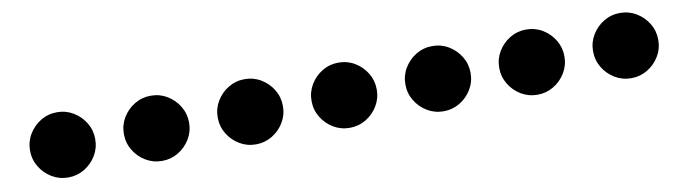

<svg xmlns="http://www.w3.org/2000/svg" viewBox="-26 -783 2852 806"><g transform="rotate(-10 1400.0 -380.0)"><path d="M80 -380Q80 -342 99 -310.5Q118 -279 149.5 -260Q181 -241 219 -241Q257 -241 288.5 -260Q320 -279 339 -310.5Q358 -342 358 -380Q358 -418 339 -449.5Q320 -481 288.5 -500Q257 -519 219 -519Q181 -519 149.5 -500Q118 -481 99 -449.5Q80 -418 80 -380Z M480 -380Q480 -342 499 -310.5Q518 -279 549.5 -260Q581 -241 619 -241Q657 -241 688.5 -260Q720 -279 739 -310.5Q758 -342 758 -380Q758 -418 739 -449.5Q720 -481 688.5 -500Q657 -519 619 -519Q581 -519 549.5 -500Q518 -481 499 -449.5Q480 -418 480 -380Z M880 -380Q880 -342 899 -310.5Q918 -279 949.5 -260Q981 -241 1019 -241Q1057 -241 1088.5 -260Q1120 -279 1139 -310.5Q1158 -342 1158 -380Q1158 -418 1139 -449.5Q1120 -481 1088.5 -500Q1057 -519 1019 -519Q981 -519 949.5 -500Q918 -481 899 -449.5Q880 -418 880 -380Z M1280 -380Q1280 -342 1299 -310.5Q1318 -279 1349.5 -260Q1381 -241 1419 -241Q1457 -241 1488.5 -260Q1520 -279 1539 -310.5Q1558 -342 1558 -380Q1558 -418 1539 -449.5Q1520 -481 1488.5 -500Q1457 -519 1419 -519Q1381 -519 1349.5 -500Q1318 -481 1299 -449.5Q1280 -418 1280 -380Z M1680 -380Q1680 -342 1699 -310.5Q1718 -279 1749.5 -260Q1781 -241 1819 -241Q1857 -241 1888.5 -260Q1920 -279 1939 -310.5Q1958 -342 1958 -380Q1958 -418 1939 -449.5Q1920 -481 1888.5 -500Q1857 -519 1819 -519Q1781 -519 1749.5 -500Q1718 -481 1699 -449.5Q1680 -418 1680 -380Z M2080 -380Q2080 -342 2099 -310.5Q2118 -279 2149.5 -260Q2181 -241 2219 -241Q2257 -241 2288.5 -260Q2320 -279 2339 -310.5Q2358 -342 2358 -380Q2358 -418 2339 -449.5Q2320 -481 2288.5 -500Q2257 -519 2219 -519Q2181 -519 2149.5 -500Q2118 -481 2099 -449.5Q2080 -418 2080 -380Z M2480 -380Q2480 -342 2499 -310.5Q2518 -279 2549.5 -260Q2581 -241 2619 -241Q2657 -241 2688.5 -260Q2720 -279 2739 -310.5Q2758 -342 2758 -380Q2758 -418 2739 -449.5Q2720 -481 2688.5 -500Q2657 -519 2619 -519Q2581 -519 2549.5 -500Q2518 -481 2499 -449.5Q2480 -418 2480 -380Z"/></g></svg>

Font: text-security-disc
Style: Regular
Weight: 400
Monospace: yes
Foundry: Oskari Noppa
Version: Version 3.000;hotconv 1.0.118;makeotfexe 2.5.65603